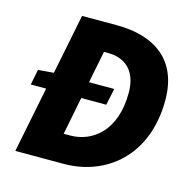

<svg xmlns="http://www.w3.org/2000/svg" viewBox="-98 -748 845 845"><g transform="rotate(15 325.0 -325.0)"><path d="M44 0H264C458 0 624 -134 624 -386C624 -570 504 -650 332 -650H174L119 -376L48 -370L34 -300H104ZM230 -128 264 -300H378L394 -376H279L308 -522H328C394 -522 460 -486 460 -376C460 -200 358 -128 260 -128Z"/></g></svg>

Font: Source Sans Pro Black
Style: Italic
Weight: 900
Italic angle: -11°
Designer: Paul D. Hunt
Foundry: Adobe Systems Incorporated
Version: Version 3.006;hotconv 1.0.111;makeotfexe 2.5.65597